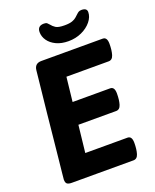

<svg xmlns="http://www.w3.org/2000/svg" viewBox="-162 -984 869 1076"><g transform="rotate(-20 273.0 -446.0)"><path d="M515 -700Q541 -700 541 -660Q541 -621 533 -595Q525 -569 503 -569H251L235 -424H459Q485 -424 485 -384Q485 -345 477 -319Q469 -293 447 -293H222L204 -131H456Q482 -131 482 -91Q482 -52 474 -26Q466 0 444 0H76Q56 0 48 -7Q40 -14 40 -32Q40 -33 43.5 -68Q47 -103 53 -159Q59 -215 65.5 -281.5Q72 -348 79 -414.5Q86 -481 92 -537Q98 -593 101.5 -626.5Q105 -660 105 -660Q109 -700 149 -700ZM458 -892Q490 -892 490 -868Q490 -839 468 -812Q446 -785 410 -768.5Q374 -752 331 -752Q289 -752 258.5 -766.5Q228 -781 211.5 -804.5Q195 -828 195 -855Q195 -873 204.5 -882.5Q214 -892 234 -892Q247 -892 253 -886.5Q259 -881 265 -874Q273 -863 288 -853Q303 -843 341 -843Q370 -843 386.5 -849Q403 -855 412 -863.5Q421 -872 429 -879Q434 -884 440.5 -888Q447 -892 458 -892Z"/></g></svg>

Font: Asap VF Beta
Style: Italic
Weight: 400
Italic angle: -6°
Designer: Pablo Cosgaya
Foundry: Pablo Cosgaya
Version: Version 1.007